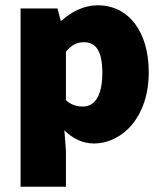

<svg xmlns="http://www.w3.org/2000/svg" viewBox="-20 -532 620 728"><path d="M58 176H230V38L224 -38C256 -6 294 12 336 12C442 12 544 -86 544 -258C544 -412 468 -512 350 -512C300 -512 251 -488 214 -454H210L198 -500H58ZM294 -128C272 -128 250 -134 230 -152V-336C252 -362 272 -372 298 -372C344 -372 368 -338 368 -256C368 -160 334 -128 294 -128Z"/></svg>

Font: Giro Sans Black
Style: Regular
Weight: 900
Designer: Paul D. Hunt
Foundry: Adobe Systems Incorporated
Version: Version 1.000;PS 1.0;hotconv 1.0.88;makeotf.lib2.5.647800